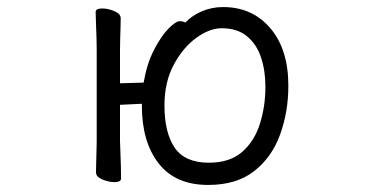

<svg xmlns="http://www.w3.org/2000/svg" viewBox="-20 -506 1040 544"><path d="M382 -212 320 -209V-106Q320 -100 321 -79Q322 -58 322.5 -35Q323 -12 323 0Q323 10 304 10Q288 10 270 2.5Q252 -5 252 -18Q252 -26 252.5 -44.5Q253 -63 253.5 -81Q254 -99 254 -106V-365Q254 -375 253.5 -396Q253 -417 252 -439Q251 -461 251 -472Q251 -482 270 -482Q286 -482 304 -474.5Q322 -467 322 -454Q322 -446 321.5 -429.5Q321 -413 320.5 -395Q320 -377 320 -365V-270L387 -272Q396 -325 416 -364Q436 -403 457 -424.5Q478 -446 489 -446Q494 -446 498 -445Q502 -444 505 -442Q524 -462 552 -474Q580 -486 612 -486Q695 -486 746 -426Q797 -366 797 -263Q797 -189 773.5 -124.5Q750 -60 700 -21Q650 18 570 18Q477 18 429.5 -43Q382 -104 382 -206ZM572 -45Q631 -45 666 -75.5Q701 -106 716.5 -155.5Q732 -205 732 -260Q732 -306 719.5 -343.5Q707 -381 679.5 -403.5Q652 -426 608 -426Q574 -426 536.5 -399Q499 -372 472.5 -323Q446 -274 446 -207Q446 -130 475 -87.5Q504 -45 572 -45Z"/></svg>

Font: Klee One SemiBold
Style: Regular
Weight: 600
Designer: Fontworks Inc.
Foundry: Fontworks Inc.
Version: Version 1.00;January 12, 2022;FontCreator 13.0.0.2683 64-bit